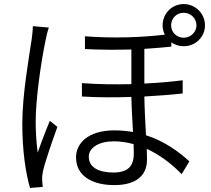

<svg xmlns="http://www.w3.org/2000/svg" viewBox="-20 -877 1040 947"><path d="M221 -741 142 -748C142 -729 139 -704 136 -682C124 -599 90 -413 90 -267C90 -131 107 -23 128 50L191 45C190 34 188 21 188 11C187 -1 189 -19 192 -33C203 -81 239 -185 263 -251L226 -281C208 -239 182 -171 166 -124C159 -178 156 -224 156 -278C156 -392 184 -581 205 -679C208 -697 215 -725 221 -741ZM824 -752C824 -787 851 -814 886 -814C920 -814 949 -787 949 -752C949 -718 920 -691 886 -691C851 -691 824 -718 824 -752ZM639 -166 640 -122C640 -67 621 -26 539 -26C466 -26 418 -52 418 -104C418 -149 468 -180 542 -180C574 -180 607 -175 639 -166ZM782 -752C782 -735 786 -720 793 -706C683 -693 542 -687 399 -698V-635C477 -631 556 -631 628 -633V-462C549 -460 466 -461 384 -467V-401C465 -396 549 -396 628 -399C629 -343 633 -280 636 -226C607 -231 576 -234 544 -234C412 -234 355 -168 355 -101C355 -9 435 36 544 36C648 36 705 -9 705 -89L704 -143C766 -114 825 -71 876 -18L914 -81C863 -128 793 -180 700 -210C697 -269 693 -337 692 -401C763 -405 828 -410 881 -416V-481C825 -474 761 -468 692 -465V-636C741 -639 786 -643 825 -647V-668C842 -656 863 -649 886 -649C944 -649 991 -694 991 -752C991 -810 944 -857 886 -857C828 -857 782 -810 782 -752Z"/></svg>

Font: Noto Sans CJK SC DemiLight
Style: Regular
Weight: 350
Designer: Ryoko NISHIZUKA 西塚涼子 (kana, bopomofo & ideographs); Paul D. Hunt (Latin, Greek & Cyrillic); Sandoll Communications 산돌커뮤니
Foundry: Adobe
Version: Version 2.004;hotconv 1.0.118;makeotfexe 2.5.65603